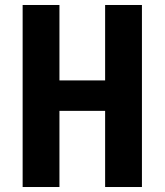

<svg xmlns="http://www.w3.org/2000/svg" viewBox="-20 -750 660 770"><path d="M70.8 0V-730H218.4V0ZM401.6 0V-730H549.2V0ZM135.1 -427.5H483.6V-305.4H135.1Z"/></svg>

Font: Monaspace Neon Var ExtraLight
Style: Regular
Weight: 200
Designer: Riley Cran and the Lettermatic Team
Version: Version 1.200 (Monaspace Neon Var)